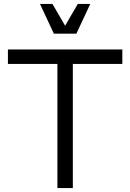

<svg xmlns="http://www.w3.org/2000/svg" viewBox="-20 -950 658 970"><path d="M270 -627H20V-700H598V-627H348V0H270ZM182 -930H245L309 -820L373 -930H436L366 -780H252Z"/></svg>

Font: Uncut Sans Variable
Style: Regular
Weight: 400
Designer: Kasper Nordkvist
Foundry: UNCUT.wtf
Version: Version 1.304;Glyphs 3.2 (3246)